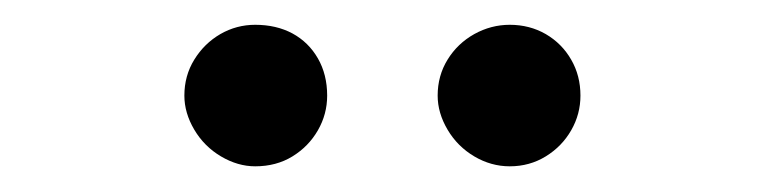

<svg xmlns="http://www.w3.org/2000/svg" viewBox="-20 -749 602 151"><path d="M125 -673.8Q125 -689.5 132.8 -702.1Q140.6 -714.8 153.3 -722.2Q166 -729.5 180.7 -729.5Q197.3 -729.5 210 -722.7Q222.7 -715.8 230 -703.1Q237.3 -690.4 237.3 -673.8Q237.3 -659.2 230 -646.5Q222.7 -633.8 210 -626Q197.3 -618.2 180.7 -618.2Q167 -618.2 153.8 -626Q140.6 -633.8 132.8 -647Q125 -660.2 125 -673.8ZM324.2 -673.8Q324.2 -689.5 332 -702.1Q339.8 -714.8 353 -722.2Q366.2 -729.5 380.9 -729.5Q396.5 -729.5 409.2 -722.2Q421.9 -714.8 429.2 -702.1Q436.5 -689.5 436.5 -673.8Q436.5 -659.2 429.2 -646.5Q421.9 -633.8 409.2 -626Q396.5 -618.2 380.9 -618.2Q366.2 -618.2 353 -626Q339.8 -633.8 332 -647Q324.2 -660.2 324.2 -673.8Z"/></svg>

Font: Pretendard Std Variable
Style: Regular
Weight: 400
Designer: Base glyphs from Inter by Rasmus Andersson; Hangeul glyphs from Noto Sans CJK(Source Han Sans) by Jang Soo-young and Kan
Foundry: Kil Hyung-jin
Version: Version 1.309;Glyphs 3.2 (3225)